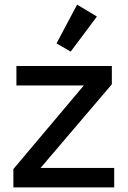

<svg xmlns="http://www.w3.org/2000/svg" viewBox="-20 -814 555 834"><path d="M38.1 0V-79.6L344.2 -442.9H51.3V-527.3H465.8V-447.8L156.2 -84.5H476.1V0ZM287.1 -589.8 225.6 -625.5 314.9 -793.9 400.9 -742.2Z"/></svg>

Font: Schibsted Grotesk Medium
Style: Regular
Weight: 500
Designer: Bakken & Baeck AS, Henrik Kongsvoll
Foundry: Schibsted ASA
Version: Version 1.100;gftools[0.9.25]